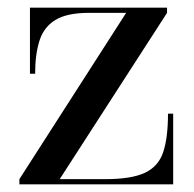

<svg xmlns="http://www.w3.org/2000/svg" viewBox="-20 -480 506 500"><path d="M211.5 -446.5Q154.5 -446.5 124.2 -428Q94 -409.5 82.8 -374Q71.5 -338.5 71.5 -288H58V-460H415V-446.5L135.5 -13.5H254.5Q322.5 -13.5 357.8 -30.2Q393 -47 405.2 -84.5Q417.5 -122 417.5 -184H431V0H30.5V-13.5L308.5 -446.5Z"/></svg>

Font: Bodoni Moda 16pt
Style: Regular
Weight: 400
Version: Version 2.3